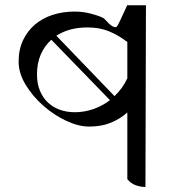

<svg xmlns="http://www.w3.org/2000/svg" viewBox="-20 -735 720 763"><path d="M558 8Q538 8 519 1Q500 -6 486 -23V-288Q458 -263 421 -247.5Q384 -232 334 -232Q292 -232 243 -255Q194 -278 152 -315Q110 -352 82 -398Q54 -444 54 -490Q54 -538 71.5 -575Q89 -612 119 -637.5Q149 -663 189.5 -676Q230 -689 276 -689Q310 -689 340 -681Q389 -668 396 -659Q431 -619 444 -629Q448 -631 486 -715L484 -714H560ZM277 -289Q315 -289 351 -301.5Q387 -314 417 -337L184 -577Q157 -553 142 -518.5Q127 -484 127 -439Q127 -403 138.5 -375Q150 -347 170 -328Q190 -309 217.5 -299Q245 -289 277 -289ZM486 -568Q451 -595 413.5 -610.5Q376 -626 327 -626Q255 -626 204 -593L435 -353Q451 -368 464 -386Q477 -404 486 -424Z"/></svg>

Font: utamil85
Style: Book
Weight: 400
Designer: Jelle Bosma - Monotype Design Team
Foundry: Monotype Imaging Inc.
Version: Version 2.003